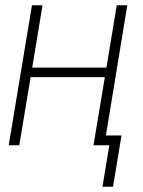

<svg xmlns="http://www.w3.org/2000/svg" viewBox="-20 -550 540 727"><path d="M368 157 394 0H334L377 -258H96L53 0H13L101 -530H141L102 -294H383L422 -530H462L381 -37H440L408 157Z"/></svg>

Font: Iosevka Curly XLtObl
Style: Regular
Weight: 200
Italic angle: -9°
Monospace: yes
Designer: Belleve Invis
Foundry: Belleve Invis
Version: Version 11.1.0; ttfautohint (v1.8.3)